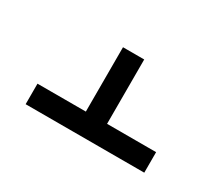

<svg xmlns="http://www.w3.org/2000/svg" viewBox="-60 -689 545 478"><g transform="rotate(30 212.5 -450.0)"><path d="M42 -328H383V-387H242V-572H181V-387H42Z"/></g></svg>

Font: Noto Serif Hebrew ExtraCondensed SemiBold
Style: Regular
Weight: 600
Width: 2
Designer: Monotype Design Team
Foundry: Monotype Imaging Inc.
Version: Version 2.004